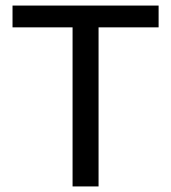

<svg xmlns="http://www.w3.org/2000/svg" viewBox="-20 -670 615 690"><path d="M240.8 0V-571.7H25V-650H550V-571.7H334.2V0Z"/></svg>

Font: Familjen Grotesk GF
Style: Regular
Weight: 400
Designer: Anders Wikstroem, Jonas Baeckman, Matilda Gysing, Kristian Moeller
Foundry: Familjen STHLM AB
Version: Version 2.000; Beta; Release 4; Build 6